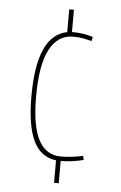

<svg xmlns="http://www.w3.org/2000/svg" viewBox="-53 -673 513 816"><g transform="rotate(5 203.5 -265.0)"><path d="M209 105V9Q143 1 112 -63.5Q81 -128 81 -253Q81 -514 209 -538V-635H229V-540Q232 -540 235 -540Q278 -540 319 -527L315 -509Q293 -515 275 -518Q257 -521 235 -521Q171 -521 136 -455.5Q101 -390 101 -253Q101 -129 132.5 -69Q164 -9 228 -9Q251 -9 276 -12Q301 -15 322 -20L326 -3Q304 3 277.5 6.5Q251 10 229 10V105Z"/></g></svg>

Font: Georama SemiCondensed Thin
Style: Regular
Weight: 100
Width: 4
Designer: Jean-Baptiste Levee
Foundry: Production Type
Version: Version 1.000